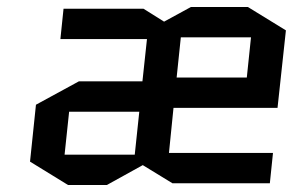

<svg xmlns="http://www.w3.org/2000/svg" viewBox="-20 -525 873 550"><path d="M762 -87 753 0H474L389 -52L286 5H175L66 -62L83 -225L206 -292H388L401 -413H153L162 -500H391L450 -463L527 -505H690L799 -438L775 -216H477L464 -87ZM178 -205 165 -82H366L379 -205ZM498 -418 486 -303H687L699 -418Z"/></svg>

Font: Quantico
Style: Italic
Weight: 400
Italic angle: -12°
Designer: Matt Desmond
Foundry: MADtype
Version: Version 2.002